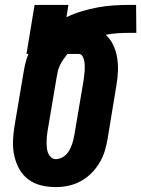

<svg xmlns="http://www.w3.org/2000/svg" viewBox="-20 -755 576 783"><path d="M207 8Q177 8 148 1Q119 -6 96 -23Q73 -40 59 -65Q45 -90 38.5 -119Q32 -148 33 -178.5Q34 -209 39 -240L76 -459Q79 -478 83.5 -497Q88 -516 96 -535H88L121 -735H259L251 -685Q283 -700 315 -709.5Q347 -719 379.5 -725Q412 -731 444.5 -733Q477 -735 509 -735H535L536 -621H510Q485 -621 460.5 -619.5Q436 -618 411 -613Q430 -596 441.5 -572Q453 -548 457.5 -521Q462 -494 461 -466Q460 -438 455 -409L419 -190Q415 -165 407.5 -140Q400 -115 386 -91.5Q372 -68 352.5 -48.5Q333 -29 309 -16Q285 -3 259 2.5Q233 8 207 8ZM208 -106Q219 -106 230 -111Q241 -116 249.5 -124.5Q258 -133 263.5 -143.5Q269 -154 273 -165Q277 -176 279.5 -187Q282 -198 284 -209L321 -428Q322 -438 323.5 -448.5Q325 -459 325.5 -469Q326 -479 325.5 -489Q325 -499 323 -508.5Q321 -518 316 -526.5Q311 -535 301 -535H255Q247 -525 239 -513.5Q231 -502 225 -490Q219 -478 216 -465.5Q213 -453 211 -440L174 -221Q172 -209 171 -197.5Q170 -186 170 -174.5Q170 -163 171 -152Q172 -141 176 -131Q180 -121 188 -113.5Q196 -106 208 -106Z"/></svg>

Font: Iosevka Heavy
Style: Italic
Weight: 900
Italic angle: -9°
Monospace: yes
Designer: Belleve Invis
Foundry: Belleve Invis
Version: Version 32.5.0; ttfautohint (v1.8.4)